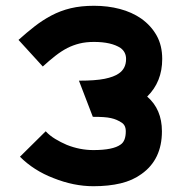

<svg xmlns="http://www.w3.org/2000/svg" viewBox="-20 -654 642 664"><path d="M44 -516Q73 -542 100 -563Q127 -584 157 -600Q189 -617 224.5 -625.5Q260 -634 305 -634Q353 -634 394.5 -623Q436 -612 468 -590Q502 -566 521.5 -531.5Q541 -497 541 -450Q541 -371 489 -320Q540 -276 540 -200Q540 -102 469 -52Q439 -30 397.5 -20Q356 -10 303 -10Q235 -10 165 -38Q97 -64 49 -112L138 -200Q152 -185 171 -173.5Q190 -162 211 -153Q256 -135 303 -135Q371 -135 397 -154Q415 -166 415 -200Q415 -222 399 -231Q391 -236 383 -239.5Q375 -243 364 -245.5Q353 -248 338 -249Q323 -250 301 -250L253 -375Q310 -375 342 -381.5Q374 -388 391 -400Q416 -417 416 -450Q416 -474 397 -488Q365 -509 305 -509Q277 -509 255 -503.5Q233 -498 213 -488Q192 -477 171.5 -461Q151 -445 128 -424L44 -516Z"/></svg>

Font: Eyechart
Style: Regular
Weight: 400
Designer: Peter Wiegel
Foundry: Peter Wiegel
Version: Version 1.000